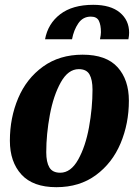

<svg xmlns="http://www.w3.org/2000/svg" viewBox="-20 -757 577 797"><path d="M515 -339Q515 -244 480.5 -162Q446 -80 378 -30Q310 20 214 20Q117 20 69 -32.5Q21 -85 21 -173Q21 -268 55.5 -349.5Q90 -431 158.5 -480.5Q227 -530 323 -530Q421 -530 468 -478Q515 -426 515 -339ZM172 -125Q172 -84 185 -62Q198 -40 230 -40Q274 -40 304.5 -94.5Q335 -149 349.5 -229Q364 -309 364 -385Q364 -426 351.5 -448Q339 -470 307 -470Q263 -470 232.5 -415.5Q202 -361 187 -280.5Q172 -200 172 -125ZM399 -623Q399 -653 390.5 -670.5Q382 -688 357 -688Q324 -688 305 -660Q286 -632 279 -594H167Q179 -659 230 -698Q281 -737 367 -737Q439 -737 477.5 -705Q516 -673 516 -621Q516 -609 513 -594H395Q399 -613 399 -623Z"/></svg>

Font: Sansita
Style: Bold Italic
Weight: 700
Italic angle: -11°
Designer: Pablo Cosgaya
Foundry: Omnibus-Type
Version: Version 1.006